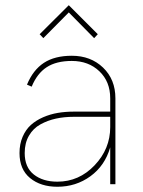

<svg xmlns="http://www.w3.org/2000/svg" viewBox="-20 -710 550 740"><path d="M245.1 -689.9 356.9 -578.1 342.8 -563 245.1 -662.1 147 -563 132.8 -578.1ZM424.8 -331.1V0H404.8V-142.1Q384.3 -71.3 328.6 -30.8Q272.9 9.8 201.2 9.8Q136.7 9.8 95.9 -23.7Q55.2 -57.1 55.2 -120.1Q55.2 -154.8 67.1 -182.6Q79.1 -210.4 98.9 -228.3Q118.7 -246.1 146.2 -258.1Q173.8 -270 202.9 -274.9Q231.9 -279.8 264.2 -279.8H404.8V-331.1Q404.8 -395.5 363 -435.3Q321.3 -475.1 256.8 -475.1Q196.8 -475.1 159.9 -450.9Q123 -426.8 102.1 -376L84 -383.8Q107.4 -440.4 149.2 -467.8Q190.9 -495.1 256.8 -495.1Q329.6 -495.1 377.2 -449.5Q424.8 -403.8 424.8 -331.1ZM404.8 -220.2V-259.8H264.2Q227.5 -259.8 195.8 -252.9Q164.1 -246.1 136 -230.7Q107.9 -215.3 91.6 -187Q75.2 -158.7 75.2 -120.1Q75.2 -65.4 110.1 -37.6Q145 -9.8 201.2 -9.8Q284.7 -9.8 344.7 -73Q404.8 -136.2 404.8 -220.2Z"/></svg>

Font: Genome Thin
Style: Regular
Weight: 250
Designer: Alfredo Marco Pradil
Version: Version 1.001